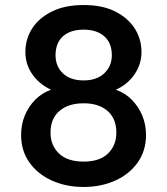

<svg xmlns="http://www.w3.org/2000/svg" viewBox="-20 -732 665 764"><path d="M313 12Q243 12 186.5 -13.5Q130 -39 97 -85.5Q64 -132 64 -195Q64 -237 79 -273Q94 -309 120.5 -335.5Q147 -362 183 -375Q136 -397 108.5 -436.5Q81 -476 81 -525Q81 -576 107.5 -618Q134 -660 186 -686Q238 -712 313 -712Q388 -712 439 -686Q490 -660 516.5 -618Q543 -576 543 -525Q543 -477 515.5 -436.5Q488 -396 441 -375Q478 -362 504.5 -335Q531 -308 546 -272.5Q561 -237 561 -195Q561 -132 528 -85.5Q495 -39 438.5 -13.5Q382 12 313 12ZM313 -89Q377 -89 410 -121.5Q443 -154 443 -204Q443 -260 408 -290.5Q373 -321 313 -321Q252 -321 216.5 -290.5Q181 -260 181 -204Q181 -154 214.5 -121.5Q248 -89 313 -89ZM313 -412Q365 -412 395 -440.5Q425 -469 425 -512Q425 -561 395 -587.5Q365 -614 313 -614Q260 -614 230.5 -587.5Q201 -561 201 -512Q201 -468 230.5 -440Q260 -412 313 -412Z"/></svg>

Font: DM Sans 11pt SemiBold
Style: Regular
Weight: 600
Version: Version 4.004;gftools[0.9.30]